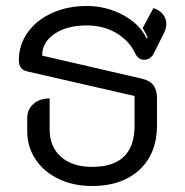

<svg xmlns="http://www.w3.org/2000/svg" viewBox="-20 -613 620 642"><path d="M71 -174V-218Q71 -247 92 -265.5Q113 -284 146 -284V-181Q146 -122 184 -88.5Q222 -55 288 -55Q430 -55 430 -193V-292L72 -374Q43 -380 43 -411Q43 -463 72.5 -504.5Q102 -546 154 -569.5Q206 -593 270 -593Q335 -593 391 -563Q447 -533 470 -485L474 -487Q466 -505 457 -519L493 -586Q514 -579 525 -565Q536 -551 536 -533Q536 -517 528 -502L494 -434Q489 -424 480.5 -418.5Q472 -413 462 -413Q442 -413 432 -435Q411 -478 368 -503Q325 -528 270 -528Q204 -528 162.5 -500Q121 -472 121 -427L454 -350Q481 -344 493 -328Q505 -312 505 -283V-194Q505 -100 446.5 -45.5Q388 9 288 9Q226 9 176.5 -14.5Q127 -38 99 -80Q71 -122 71 -174Z"/></svg>

Font: K2D Light
Style: Regular
Weight: 300
Designer: Katatrad Aksorn Co.,Ltd.
Foundry: Cadson Demak Co.,Ltd.
Version: Version 1.000; ttfautohint (v1.6)